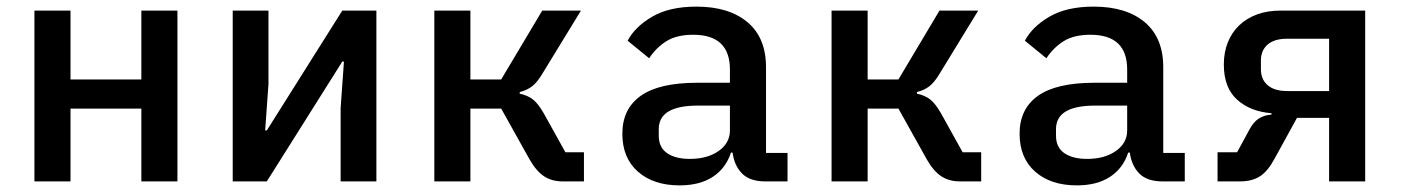

<svg xmlns="http://www.w3.org/2000/svg" viewBox="-20 -548 4240 580"><path d="M84 -516H193V-308H407V-516H516V0H407V-220H193V0H84Z M683 -516H791V-294L781 -154H786L1014 -516H1117V0H1009V-222L1019 -362H1014L786 0H683Z M1292 -516H1401V-308H1494L1618 -516H1735L1620 -328Q1603 -299 1587 -287Q1571 -275 1550 -270V-265Q1574 -260 1590 -247.5Q1606 -235 1623 -205L1688 -88H1744V0H1680Q1647 0 1623.5 -15.5Q1600 -31 1580 -66L1494 -220H1401V0H1292Z M2292 0Q2245 0 2221.5 -24Q2198 -48 2193 -87H2188Q2173 -40 2133.5 -14Q2094 12 2033 12Q1954 12 1907 -29.5Q1860 -71 1860 -144Q1860 -219 1915.5 -258.5Q1971 -298 2086 -298H2185V-338Q2185 -443 2074 -443Q2024 -443 1993 -423.5Q1962 -404 1941 -372L1876 -425Q1898 -467 1950 -497.5Q2002 -528 2084 -528Q2182 -528 2238 -481Q2294 -434 2294 -345V-86H2359V0ZM2185 -154V-229H2088Q1970 -229 1970 -158V-138Q1970 -103 1995 -85.5Q2020 -68 2064 -68Q2117 -68 2151 -92Q2185 -116 2185 -154Z M2492 -516H2601V-308H2694L2818 -516H2935L2820 -328Q2803 -299 2787 -287Q2771 -275 2750 -270V-265Q2774 -260 2790 -247.5Q2806 -235 2823 -205L2888 -88H2944V0H2880Q2847 0 2823.5 -15.5Q2800 -31 2780 -66L2694 -220H2601V0H2492Z M3492 0Q3445 0 3421.5 -24Q3398 -48 3393 -87H3388Q3373 -40 3333.5 -14Q3294 12 3233 12Q3154 12 3107 -29.5Q3060 -71 3060 -144Q3060 -219 3115.5 -258.5Q3171 -298 3286 -298H3385V-338Q3385 -443 3274 -443Q3224 -443 3193 -423.5Q3162 -404 3141 -372L3076 -425Q3098 -467 3150 -497.5Q3202 -528 3284 -528Q3382 -528 3438 -481Q3494 -434 3494 -345V-86H3559V0ZM3385 -154V-229H3288Q3170 -229 3170 -158V-138Q3170 -103 3195 -85.5Q3220 -68 3264 -68Q3317 -68 3351 -92Q3385 -116 3385 -154Z M3658 -88H3717L3754 -156Q3766 -179 3782 -189.5Q3798 -200 3821 -202V-206Q3757 -211 3717 -247Q3677 -283 3677 -353Q3677 -390 3689 -420Q3701 -450 3723.5 -471.5Q3746 -493 3777.5 -504.5Q3809 -516 3848 -516H4104V0H3995V-192H3898L3831 -70Q3811 -32 3787 -16Q3763 0 3725 0H3658ZM3995 -431H3868Q3830 -431 3809.5 -413.5Q3789 -396 3789 -365V-339Q3789 -308 3809.5 -290.5Q3830 -273 3868 -273H3995Z"/></svg>

Font: IBM Plaex Mono Medium
Style: Regular
Weight: 500
Designer: Mike Abbink, Paul van der Laan, Pieter van Rosmalen
Foundry: Bold Monday
Version: Version 2.003